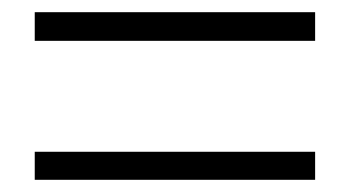

<svg xmlns="http://www.w3.org/2000/svg" viewBox="-20 -523 575 315"><path d="M37 -456H497V-503H37ZM37 -228H497V-274H37Z"/></svg>

Font: Spoqa Han Sans Neo Light
Style: Regular
Weight: 300
Designer: [Spoqa Han Sans Neo] Dong-huui Kim  Younghwa Kang  Yujin Lee  [Noto Sans] Ryoko NISHIZUKA  (kana & ideographs); Paul D. 
Foundry: Spoqa (http://www.spoqa-han-sans.com)
Version: Version 1.000